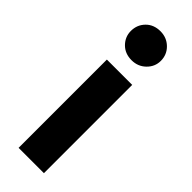

<svg xmlns="http://www.w3.org/2000/svg" viewBox="-259 -795 815 815"><g transform="rotate(45 148.0 -388.0)"><path d="M148 -602Q108 -602 83 -627.5Q58 -653 58 -688Q58 -725 83 -750.5Q108 -776 148 -776Q186 -776 212 -750.5Q238 -725 238 -688Q238 -653 212 -627.5Q186 -602 148 -602ZM72 0V-530H224V0Z"/></g></svg>

Font: Be Vietnam Pro
Style: Bold
Weight: 700
Designer: Lam Bao, Tony Le, Vietanh Nguyen
Foundry: Yellow Type Foundry
Version: Version 1.002; ttfautohint (v1.8.3)